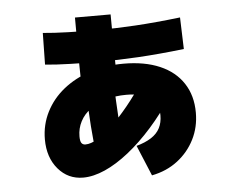

<svg xmlns="http://www.w3.org/2000/svg" viewBox="-50 -712 979 799"><g transform="rotate(-5 440.0 -312.0)"><path d="M500 -98.9Q536.7 -108.9 561.7 -125Q586.7 -141.1 598.3 -163.9Q610 -186.7 610 -216.7Q610 -265.6 576.7 -290Q543.3 -314.4 475.6 -314.4Q430 -314.4 391.7 -302.8Q353.3 -291.1 325 -270.6Q296.7 -250 281.7 -221.1Q266.7 -192.2 266.7 -158.9Q266.7 -138.9 272.2 -131.1Q277.8 -123.3 288.9 -123.3Q311.1 -123.3 340 -140.6Q368.9 -157.8 401.7 -188.9Q434.4 -220 472.2 -266.1Q510 -312.2 546.7 -370L653.3 -290Q610 -223.3 560 -167.2Q510 -111.1 458.9 -70.6Q407.8 -30 358.9 -8.3Q310 13.3 267.8 13.3Q204.4 13.3 163.3 -35Q122.2 -83.3 122.2 -158.9Q122.2 -220 148.9 -272.8Q175.6 -325.6 223.3 -363.9Q271.1 -402.2 335 -423.3Q398.9 -444.4 475.6 -444.4Q563.3 -444.4 626.7 -417.2Q690 -390 723.9 -338.3Q757.8 -286.7 757.8 -215.6Q757.8 -154.4 732.2 -103.9Q706.7 -53.3 661.1 -18.3Q615.6 16.7 553.3 28.9ZM330 -80Q322.2 -135.6 317.8 -197.2Q313.3 -258.9 311.1 -332.2H295.6Q292.2 -397.8 291.7 -476.7Q291.1 -555.6 291.1 -653.3H440Q440 -568.9 441.1 -496.7Q442.2 -424.4 443.3 -365.6H427.8Q431.1 -287.8 435 -224.4Q438.9 -161.1 444.4 -101.1ZM150 -468.9 152.2 -601.1Q197.8 -596.7 257.2 -595Q316.7 -593.3 371.1 -593.3Q453.3 -593.3 537.8 -598.3Q622.2 -603.3 726.7 -615.6L731.1 -483.3Q625.6 -471.1 538.9 -466.1Q452.2 -461.1 370 -461.1Q315.6 -461.1 255 -462.8Q194.4 -464.4 150 -468.9Z"/></g></svg>

Font: Paperlogy 9 Black
Style: Regular
Weight: 900
Designer: redesigned by Lee Juim, glyphs from Gmarket Sans & Montserrat
Foundry: PT&
Version: Version 1.001